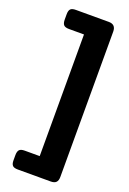

<svg xmlns="http://www.w3.org/2000/svg" viewBox="-157 -804 621 927"><g transform="rotate(20 154.0 -340.0)"><path d="M29 36V9Q29 -10 36.5 -18.5Q44 -27 64 -27H141V-652H64Q44 -652 36.5 -660.5Q29 -669 29 -688V-715Q29 -734 36.5 -742Q44 -750 64 -750H233Q269 -750 269 -713V34Q269 52 260.5 61Q252 70 233 70H64Q44 70 36.5 62Q29 54 29 36Z"/></g></svg>

Font: Mitr
Style: Regular
Weight: 400
Designer: Thanarat Vachiruckul
Foundry: Cadson Demak
Version: Version 1.003